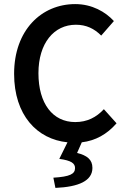

<svg xmlns="http://www.w3.org/2000/svg" viewBox="-20 -686 616 939"><path d="M310 10 270 91C329 99 347 113 347 136C347 165 322 178 241 183L251 233C366 228 432 198 432 135C432 94 405 74 357 62L380 10C447 2 503 -29 550 -83L488 -152C451 -112 406 -89 348 -89C238 -89 168 -179 168 -328C168 -475 244 -565 351 -565C402 -565 441 -546 475 -512L537 -583C496 -628 430 -666 348 -666C183 -666 49 -539 49 -325C49 -123 161 -5 310 10Z"/></svg>

Font: DAIFUKU Sans Semibold
Style: Regular
Weight: 600
Designer: Original font ‘Source Sans 3’ : Paul D. Hunt
Foundry: Daifuku
Version: Version 1.000